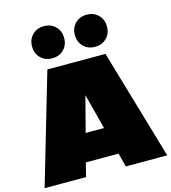

<svg xmlns="http://www.w3.org/2000/svg" viewBox="-139 -1102 1082 1213"><g transform="rotate(-15 402.0 -495.0)"><path d="M592 -720 803 0H532L509 -90H295L272 0H1L212 -720ZM402 -501 342 -270H462ZM261 -780Q215 -780 185.5 -809.5Q156 -839 156 -885Q156 -931 185.5 -960.5Q215 -990 261 -990Q307 -990 336.5 -960.5Q366 -931 366 -885Q366 -839 336.5 -809.5Q307 -780 261 -780ZM541 -780Q495 -780 465.5 -809.5Q436 -839 436 -885Q436 -931 465.5 -960.5Q495 -990 541 -990Q587 -990 616.5 -960.5Q646 -931 646 -885Q646 -839 616.5 -809.5Q587 -780 541 -780Z"/></g></svg>

Font: Metropolitano Black
Style: Regular
Weight: 900
Designer: Fonts by Alex Slobzheninov & Chris M. Simpson / Changes by Cristiano Sobral
Foundry: Fonts by Alex Slobzheninov & Chris M. Simpson / Changes by Cristiano Sobral
Version: Version 1.00;August 30, 2020;FontCreator 13.0.0.2681 64-bit